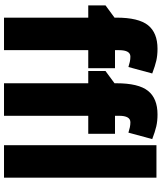

<svg xmlns="http://www.w3.org/2000/svg" viewBox="56 -861 805 957"><g transform="rotate(90 458.5 -382.5)"><path d="M319.8 -419.9H230V0H67.9V-419.9H6.8V-505.9L67.9 -550.8V-560.1Q67.9 -670.4 105.7 -717.8Q143.6 -765.1 223.1 -765.1Q256.3 -765.1 282.7 -759Q309.1 -752.9 346.2 -738.8L314 -620.1Q300.3 -624.5 287.6 -627.2Q274.9 -629.9 262.2 -629.9Q230 -629.9 230 -573.2V-553.2H319.8ZM647 -419.9H557.1V0H395V-419.9H334V-505.9L395 -550.8V-560.1Q395 -670.4 432.9 -717.8Q470.7 -765.1 550.3 -765.1Q583.5 -765.1 609.9 -759Q636.2 -752.9 673.3 -738.8L641.1 -620.1Q627.4 -624.5 614.7 -627.2Q602.1 -629.9 589.4 -629.9Q557.1 -629.9 557.1 -573.2V-553.2H647ZM865.7 0H703.6V-759.8H865.7Z"/></g></svg>

Font: Open Sans Condensed ExtraBold
Style: Regular
Weight: 800
Width: 3
Designer: Monotype Design Team
Foundry: Monotype Imaging Inc.
Version: Version 3.000; ttfautohint (v1.8.4)